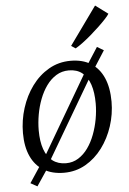

<svg xmlns="http://www.w3.org/2000/svg" viewBox="-60 -888 674 1000"><g transform="rotate(-5 276.5 -388.0)"><path d="M94.5 68.5 59.5 49 118 -39.5 153 -93 390 -498 411.5 -542.5 466.5 -628 501 -607.5 446 -521.5 413.5 -470 174 -62 150.5 -15ZM323 -568Q386 -568 429.2 -540.8Q472.5 -513.5 495 -462Q517.5 -410.5 517.5 -337.5Q517.5 -272 497.2 -210Q477 -148 440 -98.2Q403 -48.5 352 -19.2Q301 10 239.5 10Q177.5 10 133.5 -16.2Q89.5 -42.5 66.5 -92.8Q43.5 -143 43.5 -214Q43.5 -281 63.5 -344.2Q83.5 -407.5 120.5 -458Q157.5 -508.5 209 -538.2Q260.5 -568 323 -568ZM309.5 -519Q273 -519 243.8 -501Q214.5 -483 192.5 -452.5Q170.5 -422 155.8 -383.2Q141 -344.5 133.8 -302.8Q126.5 -261 126.5 -221Q126.5 -163 141 -122.2Q155.5 -81.5 184 -60Q212.5 -38.5 254 -38.5Q289.5 -38.5 318.2 -56.5Q347 -74.5 368.8 -105Q390.5 -135.5 405 -174Q419.5 -212.5 427 -254Q434.5 -295.5 434.5 -335Q434.5 -393 420.8 -434Q407 -475 379.5 -497Q352 -519 309.5 -519ZM333 -645 475.5 -843.5 541 -795Q535.5 -785.5 520.2 -769Q505 -752.5 484 -732.5Q463 -712.5 439.8 -692.5Q416.5 -672.5 394.5 -656Q372.5 -639.5 355.5 -630Z"/></g></svg>

Font: Merriweather Light
Style: Italic
Weight: 300
Italic angle: -7.8°
Designer: Eben Sorkin
Foundry: Eben Sorkin
Version: Version 2.101